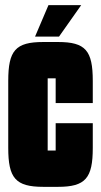

<svg xmlns="http://www.w3.org/2000/svg" viewBox="-20 -720 392 745"><path d="M116 -578H209L295 -700H168ZM196 -136H165V-416H196V-320H340V-406C340 -524 312 -557 205 -557H148C40 -557 12 -524 12 -406V-146C12 -29 40 5 148 5H205C312 5 340 -29 340 -146V-242H196Z"/></svg>

Font: Queering Heavy
Style: Bold
Weight: 900
Designer: Adam Naccarato
Foundry: adamnac
Version: Version 2.000;hotconv 1.0.109;makeotfexe 2.5.65596